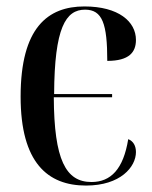

<svg xmlns="http://www.w3.org/2000/svg" viewBox="-20 -566 471 596"><path d="M247 10C354 10 402 -48 402 -94C402 -113 394 -128 378 -134C363 -41 324 -1 264 -1C184 -1 148 -70 147 -264H328V-274H148C149 -480 184 -536 244 -536C298 -536 313 -492 313 -377C381 -377 402 -404 402 -442C402 -499 348 -546 242 -546C129 -546 44 -481 44 -266C44 -61 128 10 247 10Z"/></svg>

Font: Noto Serif Display Condensed Medium
Style: Regular
Weight: 500
Width: 3
Designer: Monotype Design Team
Foundry: Monotype Imaging Inc.
Version: Version 2.009